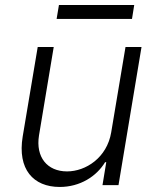

<svg xmlns="http://www.w3.org/2000/svg" viewBox="-20 -731 617 758"><path d="M509.9 -711.3H212.7L203.5 -656.2H501.1ZM419 -208.5C402.3 -108.3 318.5 -54.3 244.7 -54.3C166.2 -54.3 120.4 -110.8 133.9 -196L192.1 -545.5H128.9L69.6 -192.1C48.3 -62.9 111.2 7.1 215.9 7.1C295.8 7.1 360.8 -34.4 394.9 -90.6H399.5L384.6 0H447.8L538.7 -545.5H475.5Z"/></svg>

Font: TID UI Light
Style: Italic
Weight: 300
Italic angle: -9.39999°
Designer: The TID Project Authors
Foundry: Bakken & Bæck
Version: Version 1.001;hotconv 1.0.109;makeotfexe 2.5.65596